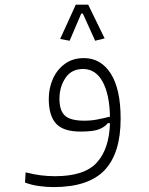

<svg xmlns="http://www.w3.org/2000/svg" viewBox="-20 -571 626 809"><path d="M205.6 217.3Q175.8 217.3 144.3 212.9Q112.8 208.5 85.4 198.2L87.9 155.3Q122.6 164.1 151.9 167.7Q181.2 171.4 212.4 171.4Q336.4 171.4 388.4 113.5Q440.4 55.7 443.4 -52.2L434.1 -51.8Q422.9 -37.1 398.9 -26.9Q375 -16.6 319.3 -16.6Q247.1 -16.6 216.3 -50Q185.5 -83.5 185.5 -154.3Q185.5 -199.7 202.9 -238.8Q220.2 -277.8 253.4 -302Q286.6 -326.2 333.5 -326.2Q404.8 -326.2 446.5 -261.2Q488.3 -196.3 488.3 -70.8Q488.3 74.7 420.7 146Q353 217.3 205.6 217.3ZM443.4 -79.6Q441.4 -174.3 412.1 -227.3Q382.8 -280.3 330.1 -280.3Q281.2 -280.3 255.9 -242.7Q230.5 -205.1 230.5 -154.3Q230.5 -105.5 253.4 -84Q276.4 -62.5 335.4 -62.5Q364.7 -62.5 391.8 -67.9Q418.9 -73.2 443.4 -79.6ZM351.6 -551.3 420.9 -409.2 380.9 -399.4 329.1 -513.7H322.3L273.4 -399.4L233.4 -406.7L299.3 -551.3Z"/></svg>

Font: Cascadia Code NF ExtraLight
Style: Regular
Weight: 200
Monospace: yes
Designer: Aaron Bell
Foundry: Saja Typeworks
Version: Version 2404.023; ttfautohint (v1.8.4)